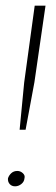

<svg xmlns="http://www.w3.org/2000/svg" viewBox="-20 -650 196 675"><path d="M49 -194 65 -360 102 -630H140L101 -361L70 -194ZM33 5Q21 5 14 -3Q7 -11 8 -23Q11 -33 19.5 -41Q28 -49 41 -49Q52 -49 60.5 -41Q69 -33 66 -23Q65 -11 55 -3Q45 5 33 5Z"/></svg>

Font: Alumni Sans Thin ExtraLight
Style: Italic
Weight: 250
Italic angle: -8°
Version: Version 1.016